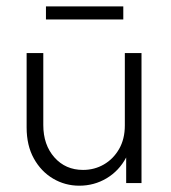

<svg xmlns="http://www.w3.org/2000/svg" viewBox="-20 -572 533 600"><path d="M227.8 8.3Q183.3 8.3 145.8 -13.9Q108.3 -36.1 85.8 -76.7Q63.2 -117.4 63.2 -173.6V-406.2H115.3V-181.2Q115.3 -119.4 150 -80.2Q184.7 -41 239.6 -41Q275 -41 304.5 -58Q334 -75 352.1 -106.2Q370.1 -137.5 370.1 -179.9V-406.2H422.2V0H374.3V-79.9Q352.1 -38.2 313.2 -14.9Q274.3 8.3 227.8 8.3ZM123.6 -511.1V-552.1H365.3V-511.1Z"/></svg>

Font: Afacad Flux Light
Style: Regular
Weight: 300
Designer: Kristian Moeller
Foundry: Dicotype
Version: Version 1.100